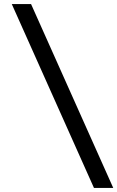

<svg xmlns="http://www.w3.org/2000/svg" viewBox="-20 -720 578 946"><path d="M538 206H443L38 -700H133Z"/></svg>

Font: Rosa Sans
Style: Regular
Weight: 400
Designer: Pentagram / MCKL
Foundry: Pentagram / MCKL
Version: Version 1.005;September 16, 2019;FontCreator 11.5.0.2425 64-